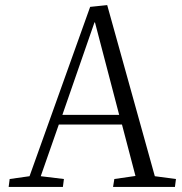

<svg xmlns="http://www.w3.org/2000/svg" viewBox="-20 -734 715 754"><path d="M401 -714 588 -42 671 -31 667 0H424L429 -31L512 -43L459 -245H211L140 -42L231 -31L227 0H14L18 -31L96 -42L334 -707ZM225 -283H448L353 -646H351Z"/></svg>

Font: Literata 36pt Light
Style: Italic
Weight: 300
Italic angle: -2°
Designer: Latin by Veronika Burian and Jose Scaglione. Greek by Irene Vlachou. Cyrillic by Vera Evstafieva
Foundry: TypeTogether
Version: Version 3.002